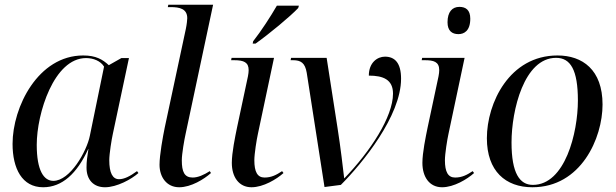

<svg xmlns="http://www.w3.org/2000/svg" viewBox="-20 -780 2600 810"><path d="M162 10C242 10 305 -48 352 -151H353C348 -118 345 -100 345 -73C345 -21 375 10 423 10C473 10 535 -24 564 -50L558 -58C528 -36 504 -24 482 -24C455 -24 441 -51 441 -104C441 -131 451 -193 456 -215L524 -535H492L439 -505C413 -529 385 -546 331 -546C141 -546 33 -329 33 -173C33 -69 73 10 162 10ZM205 -17C165 -17 135 -60 135 -169C135 -302 208 -535 343 -535C374 -535 404 -523 419 -499L359 -207C346 -142 276 -17 205 -17Z M736 10C786 10 841 -24 870 -50L865 -58C840 -42 815 -31 793 -31C758 -31 747 -55 747 -104C747 -131 758 -193 763 -215L879 -760H690L688 -750H700C738 -750 770 -743 770 -703C770 -697 768 -677 764 -658L675 -242C667 -203 653 -126 653 -85C653 -33 683 10 736 10Z M1048 -606 1046 -596H1058C1116 -637 1205 -711 1238 -746L1241 -756H1148C1122 -711 1082 -649 1048 -606ZM1041 10C1091 10 1147 -24 1176 -50L1170 -58C1146 -42 1125 -31 1096 -31C1066 -31 1053 -55 1053 -104C1053 -131 1063 -193 1068 -215L1136 -536H957L955 -526H968C1009 -526 1029 -517 1029 -484C1029 -477 1028 -468 1026 -458L980 -242C972 -203 958 -136 958 -93C958 -33 988 10 1041 10Z M1274 -473 1349 9 1418 0C1509 -91 1672 -291 1672 -448C1672 -514 1646 -541 1604 -541C1572 -541 1536 -516 1536 -461C1597 -461 1638 -444 1638 -385C1638 -287 1542 -141 1433 -28H1432C1427 -70 1417 -158 1404 -240L1358 -536H1208L1206 -526H1216C1249 -526 1267 -515 1274 -473Z M1914 -636C1938 -636 1964 -650 1964 -701C1964 -739 1944 -751 1918 -751C1888 -751 1868 -730 1868 -686C1868 -650 1887 -636 1914 -636ZM1845 10C1895 10 1951 -24 1980 -50L1974 -58C1950 -42 1929 -31 1900 -31C1870 -31 1857 -55 1857 -104C1857 -131 1867 -193 1872 -215L1940 -536H1761L1759 -526H1772C1809 -526 1833 -520 1833 -484C1833 -477 1832 -468 1830 -458L1784 -242C1776 -203 1762 -136 1762 -93C1762 -33 1792 10 1845 10Z M2226 10C2431 10 2522 -197 2522 -339C2522 -486 2437 -546 2332 -546C2129 -546 2034 -345 2034 -197C2034 -58 2113 10 2226 10ZM2228 0C2173 0 2138 -48 2138 -179C2138 -315 2191 -536 2326 -536C2387 -536 2418 -485 2418 -356C2418 -220 2364 0 2228 0Z"/></svg>

Font: Noto Serif Display
Style: Italic
Weight: 400
Italic angle: -12°
Designer: Monotype Design Team
Foundry: Monotype Imaging Inc.
Version: Version 2.009